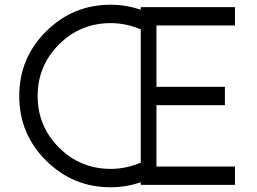

<svg xmlns="http://www.w3.org/2000/svg" viewBox="-20 -780 1086 810"><path d="M971.2 -672.5H640V-413.8H928.8V-336.2H640V-77.5H971.2V0H573.8V-11.2Q512.5 10 446.2 10Q287.5 10 174.4 -102.5Q61.2 -215 61.2 -375Q61.2 -535 174.4 -647.5Q287.5 -760 446.2 -760Q512.5 -760 573.8 -738.8V-750H971.2ZM447.5 -67.5Q511.2 -67.5 573.8 -93.8V-656.2Q511.2 -682.5 447.5 -682.5Q318.8 -682.5 228.8 -592.5Q138.8 -502.5 138.8 -375Q138.8 -247.5 228.8 -157.5Q318.8 -67.5 447.5 -67.5Z"/></svg>

Font: Now Alt
Style: Regular
Weight: 400
Designer: Alfredo Marco Pradil
Foundry: Alfredo Marco Pradil
Version: Version 1.002;PS 001.002;hotconv 1.0.88;makeotf.lib2.5.64775